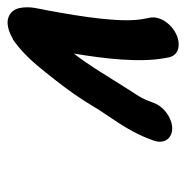

<svg xmlns="http://www.w3.org/2000/svg" viewBox="-12 -716 503 519"><g transform="rotate(-90 239.5 -456.5)"><path d="M221.1 -293 223.7 -300C231.5 -321.5 238 -331.7 253.2 -354.7C288 -409 320.7 -465.6 354.2 -508.4C340.2 -424 329.4 -331.5 341.8 -263L343.9 -251.6C347 -237.4 356.3 -228.5 369.5 -225.9C409.3 -218 456.8 -261.9 451.6 -300.4L449.3 -312.6C435.1 -373.1 453.5 -484.3 470.9 -579.7C475.4 -604.7 483.1 -627 477.1 -656C474.1 -668.5 466.9 -679.2 453.3 -684.7C428.6 -694.7 396.6 -674.7 396.6 -674.7C393.8 -673.6 390.1 -671.7 387.2 -669.5C353.5 -644.8 328.1 -615.8 305.1 -586.8L282.9 -558.8C257.3 -526.4 231.6 -490.3 211.2 -455.5C186.7 -413.6 145.6 -365.8 121.7 -300L119.1 -293C108.5 -263.7 125.2 -242.5 151.8 -242.5C178.4 -242.5 210.5 -263.7 221.1 -293Z"/></g></svg>

Font: Take Off
Style: Hosehead
Weight: 400
Foundry: Cannot Into Space Fonts
Version: Version 0.89